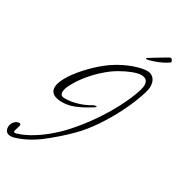

<svg xmlns="http://www.w3.org/2000/svg" viewBox="-205 -887 1041 1124"><g transform="rotate(30 315.5 -325.0)"><path d="M35 108Q15 108 5.5 96.5Q-4 85 -4 68Q-4 49 8 33.5Q20 18 38 15H41Q52 15 52 25Q52 32 49 38L42 62Q41 65 40.5 67Q40 69 40 71Q40 79 48 79Q53 79 56 78Q106 63 156.5 31.5Q207 0 252 -40Q297 -80 329 -118Q375 -170 420 -235Q465 -300 502 -370.5Q539 -441 560 -507Q566 -528 566 -542Q566 -585 520 -585Q499 -585 464.5 -572Q430 -559 392.5 -537.5Q355 -516 323 -488Q280 -452 244.5 -408.5Q209 -365 189 -327Q169 -292 169 -269Q169 -242 198 -242Q243 -242 287 -256Q331 -270 361 -289Q372 -295 380 -295Q389 -295 386 -292Q386 -291 380 -286Q372 -281 349 -267Q326 -253 302 -242Q247 -215 198 -215Q116 -215 116 -270Q116 -288 127 -315Q145 -357 186.5 -407.5Q228 -458 282 -505Q329 -545 377.5 -571Q426 -597 469 -610Q512 -623 540 -623Q567 -623 583.5 -604Q600 -585 600 -553Q600 -543 598 -532Q596 -521 592 -507Q568 -431 530 -355.5Q492 -280 447.5 -214.5Q403 -149 357 -103L356 -102Q288 -34 214 23Q140 80 60 104Q49 108 35 108ZM500 -680Q495 -680 495 -683Q495 -685 497 -687Q521 -702 552.5 -721Q584 -740 606 -753Q614 -758 619 -758Q626 -758 631.5 -748Q637 -738 633 -735Q599 -710 544 -691Q511 -680 500 -680Z"/></g></svg>

Font: Allison
Style: Regular
Weight: 400
Designer: Robert E. Leuschke
Foundry: Robert E. Leuschke
Version: Version 1.010; ttfautohint (v1.8.3)